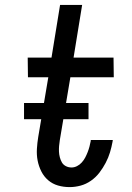

<svg xmlns="http://www.w3.org/2000/svg" viewBox="-20 -755 540 783"><path d="M264 8Q239 8 216.5 1.5Q194 -5 176.5 -20Q159 -35 148.5 -56Q138 -77 133.5 -100Q129 -123 130.5 -148Q132 -173 136 -197L177 -440H94L93 -520H190L225 -735H315L280 -520H443L444 -440H267L224 -184Q222 -172 221 -160Q220 -148 220.5 -136.5Q221 -125 224 -113.5Q227 -102 232.5 -92.5Q238 -83 248.5 -77.5Q259 -72 272 -72Q283 -72 294 -77.5Q305 -83 313.5 -92.5Q322 -102 327.5 -112.5Q333 -123 337.5 -134.5Q342 -146 345 -157.5Q348 -169 350 -180V-184H440L439 -177Q435 -155 428.5 -133.5Q422 -112 411 -91Q400 -70 385.5 -51Q371 -32 351 -18Q331 -4 308.5 2Q286 8 264 8ZM341 -269H78V-335H341Z"/></svg>

Font: Iosevka Term Curly Md Obl
Style: Regular
Weight: 500
Italic angle: -9°
Designer: Belleve Invis
Foundry: Belleve Invis
Version: Version 32.3.0